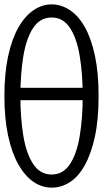

<svg xmlns="http://www.w3.org/2000/svg" viewBox="-30 -775 482 880"><path d="M387.7 -315.9H25.9V-372.6H387.7ZM63.5 -335Q63.5 -233.4 77.1 -151.6Q90.8 -69.8 122.6 -22.5Q154.3 24.9 206.5 24.9Q259.3 24.9 290.5 -22.5Q321.8 -69.8 335.4 -151.6Q349.1 -233.4 349.1 -335Q349.1 -436.5 335.4 -518.3Q321.8 -600.1 290.5 -647.5Q259.3 -694.8 206.5 -694.8Q153.8 -694.8 122.3 -647.5Q90.8 -600.1 77.1 -518.3Q63.5 -436.5 63.5 -335ZM206.5 -754.9Q250.5 -754.9 289.8 -729Q329.1 -703.1 358.4 -651.6Q387.7 -600.1 404.8 -521Q421.9 -441.9 421.9 -335Q421.9 -226.6 404.8 -148.2Q387.7 -69.8 358.4 -17.3Q329.1 35.2 290 60.1Q251 85 206.5 85Q161.6 85 122.6 57.9Q83.5 30.8 53.7 -22.2Q23.9 -75.2 7.1 -153.3Q-9.8 -231.4 -9.8 -335Q-9.8 -438.5 7.1 -516.8Q23.9 -595.2 53.7 -647.9Q83.5 -700.7 123 -727.8Q162.6 -754.9 206.5 -754.9Z"/></svg>

Font: Scarab Serif
Style: Condensed
Weight: 400
Designer: John Roberts
Foundry: Scarab
Version: 1.0